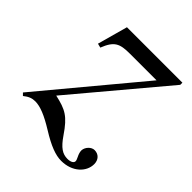

<svg xmlns="http://www.w3.org/2000/svg" viewBox="-153 -520 693 693"><g transform="rotate(45 193.5 -173.5)"><path d="M380 -417V-428H97L65 -312L81 -308C101 -359 120 -368 172 -368H308L-2 4L7 13C23 0 36 -5 52 -5C78 -5 110 8 157 37C207 68 241 81 270 81C326 81 363 45 363 5C363 -17 349 -32 328 -32C312 -32 296 -15 295 2C295 10 297 18 303 30C306 36 308 41 308 45C308 54 297 60 281 60C256 60 237 48 211 10C171 -49 149 -60 91 -73Z"/></g></svg>

Font: XITS
Style: Italic
Weight: 400
Italic angle: -16.33°
Designer: MicroPress Inc., with final additions and corrections provided by Coen Hoffman, Elsevier (retired)
Version: Version 1.302